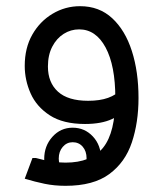

<svg xmlns="http://www.w3.org/2000/svg" viewBox="-20 -401 523 621"><path d="M255 0Q184 0 141 -28Q98 -56 79 -99Q60 -142 60 -188Q60 -246 84.5 -289Q109 -332 150 -356.5Q191 -381 239 -381Q301 -381 343 -342Q385 -303 406.5 -236Q428 -169 428 -84H353Q353 -189 321.5 -247.5Q290 -306 236 -306Q209 -306 186 -291.5Q163 -277 149 -250Q135 -223 135 -186Q135 -134 167.5 -104.5Q200 -75 265 -75Q303 -75 329.5 -84.5Q356 -94 372 -112L398 -56Q377 -32 342.5 -16Q308 0 255 0ZM192 200Q156 200 124.5 193.5Q93 187 60 177L85 110H96Q125 118 147 121.5Q169 125 192 125Q275 125 314 76Q353 27 353 -84H428Q428 -5 406.5 59.5Q385 124 333.5 162Q282 200 192 200ZM215 198Q173 198 148 175.5Q123 153 123 113Q123 71 149.5 41.5Q176 12 215 12Q254 12 280.5 40.5Q307 69 307 113Q307 154 282 176Q257 198 215 198ZM215 151Q260 151 260 111Q260 88 247.5 73.5Q235 59 215 59Q196 59 183 74Q170 89 170 112Q170 151 215 151Z"/></svg>

Font: Fustat
Style: Regular
Weight: 400
Designer: Mohamed Gaber, Khaled Hosny, Laura Garcia Mut
Foundry: Kief Type Foundry, Alif Type Foundry, Hard Type Foundry
Version: Version 1.007